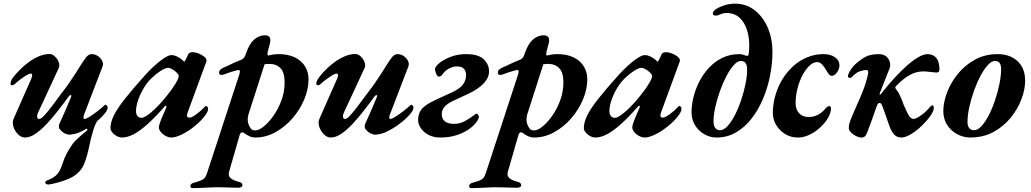

<svg xmlns="http://www.w3.org/2000/svg" viewBox="-20 -723 5524 1029"><path d="M239.6 265.9Q233.8 265.9 228.3 263.5Q222.8 261.1 222.8 254.3Q222.8 249.5 226.1 247.5Q229.4 245.5 233.4 243.6Q258 235.1 279 218.2Q299.9 201.2 314.6 155.8Q324.3 124.4 337.5 99.6Q350.8 74.9 370.6 46.2Q379.2 35 395.2 20.3Q411.2 5.6 426.8 -7.5Q442.4 -20.7 449.6 -26.4L438.3 -43.9L521.1 -101.7Q494.9 -74 480.9 -28.8Q467 16.4 458.2 60.7Q448.2 111.3 431.6 154Q415 196.6 371.3 223.5Q351 235.5 322 245.3Q292.9 255.1 268.8 260.5Q244.6 265.9 239.6 265.9ZM113.7 14Q93.7 14 76.5 -3.3Q59.2 -20.6 52 -43.8Q44.8 -67.1 52.7 -85.7L146.2 -297.7Q153.2 -313.1 152.4 -321Q151.5 -328.9 143.5 -328.9Q137.7 -328.9 122.1 -319.7Q106.5 -310.4 90.3 -298.4Q74.2 -286.4 65.7 -278.4Q53.1 -265.7 44.7 -265.9Q36.3 -266.1 36.3 -274.8Q36.3 -284.5 41.6 -294.1Q46.9 -303.6 54.1 -313Q83.2 -348.6 115.7 -375.7Q148.3 -402.8 181.5 -418.2Q214.8 -433.6 246 -433.6Q260 -433.6 273.9 -420.7Q287.8 -407.8 294.6 -390.5Q301.5 -373.1 295 -358.8Q276 -317 248 -257.3Q220.1 -197.5 185.2 -122.1Q177.8 -107 179.1 -96.2Q180.4 -85.3 190.4 -85.3Q200.4 -85.3 219.5 -106.4Q238.7 -127.5 263.4 -160.7Q288.1 -193.8 313.6 -228.1Q332.8 -252.3 350.6 -278.2Q368.5 -304.1 384.3 -328.8Q400 -353.5 411.3 -371.8Q427.8 -398.2 441.3 -415.5Q454.9 -432.9 471.5 -432.9Q490.7 -432.9 505.7 -421.9Q520.7 -411 527.9 -396.1Q535.1 -381.1 529.6 -366.9L430.3 -108.1Q427.2 -99.8 427.4 -92.7Q427.6 -85.5 433.3 -85.5Q441.4 -85.5 461.6 -98.3Q481.8 -111.1 504.2 -128.4Q526.6 -145.6 539.9 -159Q542.6 -161.6 543.8 -161.6Q549.2 -161.6 553 -157.1Q556.9 -152.5 556.9 -146.9Q556.9 -134.2 543.2 -116.6Q529.4 -99.1 507.4 -79.7Q485.4 -60.3 460 -43.5Q434.5 -26.8 410.5 -15.8Q386.5 -4.7 368.4 -3.6Q354.3 0.7 340 -3.1Q325.6 -6.8 314.8 -15.7Q303.9 -24.5 298.1 -33.6Q295.8 -37.7 295.6 -45.2Q295.3 -52.8 298.8 -60.9Q307.1 -79.4 317.4 -101.9Q327.6 -124.4 338.9 -150.2Q350.2 -175.9 360.9 -203.8Q364.3 -212.5 359.1 -213.1Q353.9 -213.7 348.9 -206.9Q319.9 -167.1 289.3 -127.9Q258.7 -88.7 228.4 -56.7Q198.1 -24.7 169 -5.3Q139.9 14 113.7 14Z M633.6 14Q620 14 605.5 6.3Q591.1 -1.5 581.5 -13.5Q572 -25.6 572 -36.6Q572 -66.8 589.8 -103.7Q607.7 -140.5 649 -193Q690.4 -245.5 760.3 -323.2Q803.7 -370.2 841.8 -399Q879.9 -427.9 898.3 -427.9Q925 -427.9 957.5 -401.6Q964.1 -394.2 965.1 -393.7Q966 -393.1 967 -393.1Q969 -393.1 969.7 -393.8Q970.4 -394.5 973 -399.9Q980.5 -414.1 983.5 -420.3Q986.5 -426.6 988.4 -431.6Q993.6 -443.2 1012.7 -443.2Q1028.2 -443.2 1045.4 -436.1Q1062.6 -429 1074.7 -419.1Q1086.8 -409.2 1086.8 -400.1Q1086.8 -394.3 1084.7 -389.8L985 -118.3Q976.1 -92.5 995.5 -92.5Q1007 -92.5 1030.8 -109.6Q1054.7 -126.6 1078.6 -151.6Q1081.4 -154.5 1081.9 -154.7Q1082.3 -155 1083.5 -155Q1088.3 -155 1091.9 -150.5Q1095.4 -145.9 1095.4 -139.1Q1095.4 -124.7 1076.5 -100.1Q1057.6 -75.5 1027.8 -50.7Q991.6 -20.6 956.6 -3.3Q921.5 14 898.3 14Q883.4 14 867.7 5.5Q851.9 -2.9 841.7 -15.6Q831.5 -28.3 831.5 -40.6Q831.5 -47.5 836.7 -63.6Q838.5 -69.3 842.4 -79.2Q846.3 -89 851.1 -100.6Q855.9 -112.2 861.4 -124.2Q866.9 -136.2 871.4 -147.3Q874 -152.5 870.6 -155.1Q867.2 -157.8 864.5 -154.9Q813.3 -95.9 771.5 -58.4Q729.6 -20.8 696.2 -3.4Q662.8 14 633.6 14ZM738.8 -91.6Q755.9 -91.6 792.8 -123.2Q829.8 -154.8 868.4 -202.6Q900.6 -241.7 919.4 -272.5Q938.1 -303.4 938.1 -316.4Q938.1 -325.3 917.7 -342Q908.4 -349.5 898.1 -354.5Q887.9 -359.6 881.2 -359.6Q865.7 -359.6 838.7 -341.6Q811.7 -323.6 788.2 -300.2Q767.5 -279.7 749.4 -249.1Q731.2 -218.5 720.1 -186.1Q709 -153.6 709 -127.3Q709 -110.6 717 -101.1Q725 -91.6 738.8 -91.6Z M1010.6 285.2Q1006.4 285.2 1002.9 281.9Q999.5 278.7 1000.3 273.7Q1001.1 265.7 1007.5 261.4Q1013.9 257.2 1022.1 255.4Q1052.9 247.3 1067 239Q1081 230.8 1088.9 206.9L1258.9 -312.4Q1262.3 -322.3 1264.5 -331Q1266.7 -339.6 1264.8 -344.6Q1262.8 -349.5 1251.2 -346.7Q1231.3 -341.9 1216.7 -337Q1202 -332.1 1179.4 -323.7Q1171.4 -320.5 1162.8 -321.8Q1154.3 -323.1 1154.3 -334Q1154.3 -344.5 1162.5 -351.1Q1170.7 -357.7 1179.9 -361.6Q1195.9 -367.9 1216.5 -378.2Q1237.1 -388.5 1274.6 -403.5Q1281.6 -406.3 1287.8 -413.9Q1293.9 -421.5 1300 -440.8Q1316.5 -488.6 1342.4 -511.2Q1368.3 -533.9 1399.4 -533.9Q1418 -533.9 1425.3 -522.7Q1432.5 -511.6 1425.6 -486.2L1415.1 -447Q1412.9 -437 1413.7 -430.9Q1414.5 -424.8 1418.5 -425.8Q1431.5 -428.6 1444.4 -430.8Q1457.4 -433 1471.5 -433Q1524.8 -433 1560.7 -415.3Q1596.5 -397.6 1615 -367Q1633.5 -336.5 1633.5 -297.4Q1633.5 -244.5 1610.3 -189.5Q1587 -134.5 1547.1 -88.4Q1507.1 -42.4 1455.7 -14.2Q1404.3 14 1348.5 14Q1331.3 14 1317 7.2Q1302.8 0.4 1294.4 -5.6Q1281.3 -15.7 1274.6 -13.7Q1267.8 -11.6 1262.5 7.4L1208 196.7Q1201.8 216.1 1213.3 229Q1224.8 242 1259.6 251.4Q1266.3 252.4 1272.7 256.6Q1279 260.8 1279 271.3Q1279 276.5 1272.4 279.8Q1265.9 283.1 1257.3 283.1Q1240.7 283.1 1216.1 282.2Q1191.5 281.3 1168.6 280.9Q1145.6 280.5 1130.9 280.6Q1105.9 281.2 1072.1 283.2Q1038.4 285.2 1010.6 285.2ZM1348.7 -24.1Q1367.6 -24.1 1393.7 -45.1Q1419.8 -66.1 1445.5 -102.4Q1471.2 -138.7 1488.3 -184.9Q1505.4 -231.2 1505.4 -281Q1505.4 -334.5 1483.3 -357.4Q1461.3 -380.3 1424.4 -380.5Q1417.9 -380.5 1411.4 -380.1Q1404.8 -379.6 1397.9 -378.5L1311.7 -110.1Q1307.3 -95.4 1307.6 -81.1Q1307.9 -66.8 1312.8 -55Q1318.6 -41.2 1325.2 -32.7Q1331.8 -24.1 1348.7 -24.1Z M1752.7 14Q1732.7 14 1715.5 -3.3Q1698.2 -20.6 1691 -43.8Q1683.8 -67.1 1691.7 -85.7L1785.2 -297.7Q1792.2 -313.1 1791.4 -321Q1790.5 -328.9 1782.5 -328.9Q1776.7 -328.9 1761.1 -319.7Q1745.5 -310.4 1729.3 -298.4Q1713.2 -286.4 1704.7 -278.4Q1692.1 -265.7 1683.7 -265.9Q1675.3 -266.1 1675.3 -274.8Q1675.3 -284.5 1680.6 -294.1Q1685.9 -303.6 1693.1 -313Q1722.2 -348.6 1754.7 -375.7Q1787.3 -402.8 1820.5 -418.2Q1853.8 -433.6 1885 -433.6Q1899 -433.6 1912.9 -420.7Q1926.8 -407.8 1933.6 -390.5Q1940.5 -373.1 1934 -358.8Q1915 -317 1887 -257.3Q1859.1 -197.5 1824.2 -122.1Q1816.8 -107 1818.1 -96.2Q1819.4 -85.3 1829.4 -85.3Q1839.4 -85.3 1858.5 -106.4Q1877.7 -127.5 1902.4 -160.7Q1927.1 -193.8 1952.6 -228.1Q1971.8 -252.3 1989.6 -278.2Q2007.5 -304.1 2023.3 -328.8Q2039 -353.5 2050.3 -371.8Q2066.8 -398.2 2080.3 -415.5Q2093.9 -432.9 2110.5 -432.9Q2129.7 -432.9 2144.7 -421.9Q2159.7 -411 2166.9 -396.1Q2174.1 -381.1 2168.6 -366.9L2069.3 -108.1Q2066.2 -99.8 2066.4 -92.7Q2066.6 -85.5 2072.3 -85.5Q2080.4 -85.5 2100.6 -98.3Q2120.8 -111.1 2143.2 -128.4Q2165.6 -145.6 2178.9 -159Q2181.6 -161.6 2182.8 -161.6Q2188.2 -161.6 2192 -157.1Q2195.9 -152.5 2195.9 -146.9Q2195.9 -134.2 2182.2 -116.6Q2168.4 -99.1 2146.4 -79.7Q2124.4 -60.3 2099 -43.5Q2073.5 -26.8 2049.5 -15.8Q2025.5 -4.7 2007.4 -3.6Q1993.3 0.7 1979 -3.1Q1964.6 -6.8 1953.8 -15.7Q1942.9 -24.5 1937.1 -33.6Q1934.8 -37.7 1934.6 -45.2Q1934.3 -52.8 1937.8 -60.9Q1946.1 -79.4 1956.4 -101.9Q1966.6 -124.4 1977.9 -150.2Q1989.2 -175.9 1999.9 -203.8Q2003.3 -212.5 1998.1 -213.1Q1992.9 -213.7 1987.9 -206.9Q1958.9 -167.1 1928.3 -127.9Q1897.7 -88.7 1867.4 -56.7Q1837.1 -24.7 1808 -5.3Q1778.9 14 1752.7 14Z M2339.7 14Q2302.7 14 2276.3 -0.4Q2249.8 -14.8 2235.3 -36.1Q2220.8 -57.4 2220.8 -78.8Q2220.8 -103.2 2229.4 -121.8Q2238 -140.4 2259.6 -156.4Q2281.3 -172.5 2318 -189.3L2405.2 -229.5Q2448.9 -250.2 2463.5 -273.1Q2478 -296 2478 -320.3Q2478 -341.9 2466 -354.5Q2453.9 -367.1 2429 -367.1Q2406.9 -367.1 2384.9 -354.8Q2362.9 -342.5 2351.6 -324.6Q2348.2 -318.4 2341.8 -315.3Q2335.4 -312.2 2331.3 -312.2Q2326.4 -312.2 2321.7 -319.9Q2317 -327.6 2314.1 -337.6Q2311.2 -347.6 2311.2 -352.6Q2311.2 -365.1 2333.5 -383.9Q2355.9 -402.8 2393.9 -417.8Q2431.8 -432.9 2477.8 -432.9Q2543.5 -432.9 2571.8 -406Q2600.1 -379.1 2600.9 -343.6Q2602.6 -310.3 2574.8 -278.7Q2546.9 -247 2488.2 -219.6L2406.8 -181.8Q2377.4 -167.8 2362.4 -150.8Q2347.5 -133.9 2347.5 -110.8Q2347.5 -86.3 2363.8 -72.8Q2380.1 -59.2 2414.4 -59.2Q2444.2 -59.2 2470.5 -73.4Q2496.7 -87.5 2520.8 -105.8Q2523.8 -107.8 2526.7 -110.7Q2529.6 -113.6 2533.6 -113.6Q2537.5 -113.6 2541.9 -108.1Q2546.4 -102.5 2546.4 -97.5Q2546.4 -86 2532.9 -67.7Q2519.4 -49.3 2493.1 -30.6Q2466.8 -11.9 2428.3 1Q2389.8 14 2339.7 14Z M2504.6 285.2Q2500.4 285.2 2496.9 281.9Q2493.5 278.7 2494.3 273.7Q2495.1 265.7 2501.5 261.4Q2507.9 257.2 2516.1 255.4Q2546.9 247.3 2561 239Q2575 230.8 2582.9 206.9L2752.9 -312.4Q2756.3 -322.3 2758.5 -331Q2760.7 -339.6 2758.8 -344.6Q2756.8 -349.5 2745.2 -346.7Q2725.3 -341.9 2710.7 -337Q2696 -332.1 2673.4 -323.7Q2665.4 -320.5 2656.8 -321.8Q2648.3 -323.1 2648.3 -334Q2648.3 -344.5 2656.5 -351.1Q2664.7 -357.7 2673.9 -361.6Q2689.9 -367.9 2710.5 -378.2Q2731.1 -388.5 2768.6 -403.5Q2775.6 -406.3 2781.8 -413.9Q2787.9 -421.5 2794 -440.8Q2810.5 -488.6 2836.4 -511.2Q2862.3 -533.9 2893.4 -533.9Q2912 -533.9 2919.3 -522.7Q2926.5 -511.6 2919.6 -486.2L2909.1 -447Q2906.9 -437 2907.7 -430.9Q2908.5 -424.8 2912.5 -425.8Q2925.5 -428.6 2938.4 -430.8Q2951.4 -433 2965.5 -433Q3018.8 -433 3054.7 -415.3Q3090.5 -397.6 3109 -367Q3127.5 -336.5 3127.5 -297.4Q3127.5 -244.5 3104.3 -189.5Q3081 -134.5 3041.1 -88.4Q3001.1 -42.4 2949.7 -14.2Q2898.3 14 2842.5 14Q2825.3 14 2811 7.2Q2796.8 0.4 2788.4 -5.6Q2775.3 -15.7 2768.6 -13.7Q2761.8 -11.6 2756.5 7.4L2702 196.7Q2695.8 216.1 2707.3 229Q2718.8 242 2753.6 251.4Q2760.3 252.4 2766.7 256.6Q2773 260.8 2773 271.3Q2773 276.5 2766.4 279.8Q2759.9 283.1 2751.3 283.1Q2734.7 283.1 2710.1 282.2Q2685.5 281.3 2662.6 280.9Q2639.6 280.5 2624.9 280.6Q2599.9 281.2 2566.1 283.2Q2532.4 285.2 2504.6 285.2ZM2842.7 -24.1Q2861.6 -24.1 2887.7 -45.1Q2913.8 -66.1 2939.5 -102.4Q2965.2 -138.7 2982.3 -184.9Q2999.4 -231.2 2999.4 -281Q2999.4 -334.5 2977.3 -357.4Q2955.3 -380.3 2918.4 -380.5Q2911.9 -380.5 2905.4 -380.1Q2898.8 -379.6 2891.9 -378.5L2805.7 -110.1Q2801.3 -95.4 2801.6 -81.1Q2801.9 -66.8 2806.8 -55Q2812.6 -41.2 2819.2 -32.7Q2825.8 -24.1 2842.7 -24.1Z M3170.6 14Q3157 14 3142.5 6.3Q3128.1 -1.5 3118.5 -13.5Q3109 -25.6 3109 -36.6Q3109 -66.8 3126.8 -103.7Q3144.7 -140.5 3186 -193Q3227.4 -245.5 3297.3 -323.2Q3340.7 -370.2 3378.8 -399Q3416.9 -427.9 3435.3 -427.9Q3462 -427.9 3494.5 -401.6Q3501.1 -394.2 3502.1 -393.7Q3503 -393.1 3504 -393.1Q3506 -393.1 3506.7 -393.8Q3507.4 -394.5 3510 -399.9Q3517.5 -414.1 3520.5 -420.3Q3523.5 -426.6 3525.4 -431.6Q3530.6 -443.2 3549.7 -443.2Q3565.2 -443.2 3582.4 -436.1Q3599.6 -429 3611.7 -419.1Q3623.8 -409.2 3623.8 -400.1Q3623.8 -394.3 3621.7 -389.8L3522 -118.3Q3513.1 -92.5 3532.5 -92.5Q3544 -92.5 3567.8 -109.6Q3591.7 -126.6 3615.6 -151.6Q3618.4 -154.5 3618.9 -154.7Q3619.3 -155 3620.5 -155Q3625.3 -155 3628.9 -150.5Q3632.4 -145.9 3632.4 -139.1Q3632.4 -124.7 3613.5 -100.1Q3594.6 -75.5 3564.8 -50.7Q3528.6 -20.6 3493.6 -3.3Q3458.5 14 3435.3 14Q3420.4 14 3404.7 5.5Q3388.9 -2.9 3378.7 -15.6Q3368.5 -28.3 3368.5 -40.6Q3368.5 -47.5 3373.7 -63.6Q3375.5 -69.3 3379.4 -79.2Q3383.3 -89 3388.1 -100.6Q3392.9 -112.2 3398.4 -124.2Q3403.9 -136.2 3408.4 -147.3Q3411 -152.5 3407.6 -155.1Q3404.2 -157.8 3401.5 -154.9Q3350.3 -95.9 3308.5 -58.4Q3266.6 -20.8 3233.2 -3.4Q3199.8 14 3170.6 14ZM3275.8 -91.6Q3292.9 -91.6 3329.8 -123.2Q3366.8 -154.8 3405.4 -202.6Q3437.6 -241.7 3456.4 -272.5Q3475.1 -303.4 3475.1 -316.4Q3475.1 -325.3 3454.7 -342Q3445.4 -349.5 3435.1 -354.5Q3424.9 -359.6 3418.2 -359.6Q3402.7 -359.6 3375.7 -341.6Q3348.7 -323.6 3325.2 -300.2Q3304.5 -279.7 3286.4 -249.1Q3268.2 -218.5 3257.1 -186.1Q3246 -153.6 3246 -127.3Q3246 -110.6 3254 -101.1Q3262 -91.6 3275.8 -91.6Z M3820.2 14Q3785.5 14 3754.7 -3.6Q3723.9 -21.2 3705 -51.8Q3686.2 -82.4 3686.2 -120.4Q3686.2 -159.5 3696.6 -202.3Q3707.1 -245.1 3728.1 -286.1Q3749.1 -327.1 3780.2 -360.3Q3811.3 -393.5 3851.8 -413.2Q3892.2 -432.9 3941.6 -432.9Q3951.8 -432.9 3959.5 -430.6Q3967.3 -428.3 3972.4 -426.3Q3976.9 -424.8 3981.1 -423.9Q3985.3 -423.1 3988 -423.8Q3991.6 -425.9 3993.4 -440.9Q3995.2 -455.9 3995.2 -466.2Q3997.2 -516.8 3984.3 -559.5Q3971.3 -602.2 3943.7 -627.8Q3916 -653.4 3873.2 -653.4Q3857.5 -653.4 3842.2 -646.7Q3826.9 -640 3818.1 -639.2Q3810.8 -638.3 3805.4 -641.6Q3800 -644.8 3800 -650.4Q3800 -656.4 3805.1 -662.8Q3810.1 -669.2 3819 -675.3Q3837.1 -686.6 3863.6 -695Q3890.1 -703.4 3919.5 -703.4Q3979.1 -703.4 4024.1 -668.5Q4069.1 -633.6 4094.5 -575Q4119.8 -516.4 4119.8 -444.3Q4119.8 -382.2 4107 -317.4Q4094.2 -252.6 4069.2 -193.3Q4044.1 -133.9 4007.7 -87.1Q3971.4 -40.4 3924.3 -13.2Q3877.2 14 3820.2 14ZM3838.8 -25Q3858.7 -25 3879.1 -47.2Q3899.5 -69.3 3918.3 -105.7Q3937.1 -142 3951.8 -185.5Q3966.4 -228.9 3975.2 -272.1Q3984.1 -315.4 3984.1 -349.9Q3984.1 -373.2 3976 -384.7Q3967.9 -396.3 3950.1 -396.3Q3932.7 -396.3 3912.7 -374.2Q3892.7 -352 3873.5 -315.7Q3854.3 -279.3 3838.8 -235.9Q3823.4 -192.4 3813.7 -149.6Q3804 -106.8 3804 -72.2Q3804 -49.2 3813.4 -37.1Q3822.8 -25 3838.8 -25Z M4255.9 14.2Q4219.1 14.2 4188.5 -4.2Q4157.9 -22.7 4139.5 -53.5Q4121.1 -84.4 4121.9 -122Q4122.9 -170.3 4136.8 -216.2Q4150.6 -262.2 4175.3 -301.5Q4200 -340.8 4233.2 -370.3Q4266.3 -399.7 4306.9 -416.3Q4347.5 -432.9 4392.7 -432.9Q4431.2 -432.9 4455.1 -416Q4478.9 -399.1 4478.9 -373Q4478.9 -353.7 4465.7 -335.1Q4452.5 -316.6 4438.2 -316.6Q4430.2 -316.6 4424.3 -322.8Q4418.4 -329 4407.7 -347.2Q4398.4 -364.7 4385.7 -377.5Q4373 -390.3 4360.1 -390.3Q4338.6 -390.3 4318.3 -371.1Q4298.1 -352 4281.3 -320.5Q4264.5 -289 4254.6 -250.9Q4244.7 -212.8 4243.9 -174.3Q4243.1 -137.2 4262.3 -116.6Q4281.4 -95.9 4314.1 -95.9Q4341.1 -95.9 4364.7 -108.4Q4388.2 -120.9 4404.7 -142.2Q4409.2 -147.6 4414.4 -151Q4419.5 -154.4 4423.9 -154.4Q4433.5 -154.4 4433.5 -143Q4433.5 -118.6 4417.7 -91.2Q4402 -63.7 4375.5 -39.6Q4349.1 -15.6 4317.9 -0.7Q4286.7 14.2 4255.9 14.2Z M4596.2 14.2Q4584.6 14.2 4568.8 6.7Q4552.9 -0.7 4541 -12.7Q4529.2 -24.6 4529.2 -36.3Q4529.2 -43.2 4529.6 -48.4Q4530 -53.5 4531.6 -59.3Q4533.2 -65.1 4535.7 -72.4Q4547.8 -105.1 4565.7 -144.6Q4583.7 -184.1 4602.1 -229.4Q4620.5 -274.6 4631.4 -322.7Q4634.1 -334.8 4632.8 -341.3Q4631.5 -347.8 4621.5 -347.8Q4611.4 -347.8 4590 -341.6Q4568.6 -335.4 4545.4 -310Q4541.4 -305.2 4533.4 -305.8Q4525.3 -306.4 4524.5 -315Q4524.5 -322.6 4530.7 -334.6Q4536.9 -346.6 4546.3 -358.9Q4555.7 -371.3 4562.2 -377.1Q4586.6 -399.8 4614.5 -416.3Q4642.5 -432.9 4689.6 -432.9Q4715.8 -432.9 4730.3 -420Q4744.7 -407.2 4749.2 -389.3Q4753.6 -371.5 4747.4 -356.2L4695.4 -224.3Q4692.2 -216.6 4695.9 -216.3Q4699.5 -216.1 4703.5 -221.9Q4738.7 -266.9 4773.9 -305.2Q4809 -343.5 4841.8 -372.4Q4874.6 -401.3 4902.7 -417.1Q4930.9 -432.9 4951.4 -432.9Q4981.1 -432.9 4997.9 -412.5Q5014.8 -392.2 5014.6 -351Q5014.6 -334.3 5001.1 -334.3Q4994.5 -334.3 4985.3 -335.4Q4976 -336.5 4966.2 -337.5Q4954.9 -338.5 4945.3 -339.5Q4935.6 -340.5 4930.1 -340.5Q4909.1 -340.5 4890.3 -335.3Q4871.6 -330.1 4853.7 -320Q4835.9 -310 4818.5 -295.5Q4801.2 -281 4782.1 -261.6Q4778.1 -257.6 4778.1 -254.3Q4778 -251 4782.4 -244.9Q4794.7 -229.6 4804.6 -207.8Q4814.5 -186 4822.8 -162.2Q4835 -133.3 4847.4 -109.5Q4859.8 -85.7 4875.6 -85.7Q4886.1 -85.7 4901.5 -94.9Q4916.9 -104 4932 -117.1Q4947.1 -130.2 4955.2 -139.6Q4964.5 -150.1 4968.6 -154.2Q4972.8 -158.3 4976.8 -158.3Q4981.4 -158.3 4983.1 -154Q4984.8 -149.8 4984.8 -145.1Q4984.8 -128.3 4966.3 -102Q4947.9 -75.8 4920 -48.8Q4892.2 -21.8 4862.4 -3.9Q4832.6 14 4810 14Q4787.4 14 4772.3 -1.9Q4757.2 -17.8 4745.6 -50.4L4710.8 -150.1Q4707.6 -158.7 4703.8 -165.1Q4700 -171.4 4693.3 -171.4Q4689 -171.4 4685 -166.4Q4681.1 -161.4 4677.1 -149.3Q4667.7 -120.7 4654.6 -85.8Q4641.4 -50.9 4629.5 -17.6Q4622.7 0.8 4615.6 7.5Q4608.4 14.2 4596.2 14.2Z M5180.7 14Q5142.8 14 5109.5 -4.1Q5076.2 -22.1 5055.9 -53.8Q5035.6 -85.6 5035.6 -127.7Q5035.6 -173.9 5055.3 -226.7Q5075.1 -279.6 5113 -326.5Q5150.9 -373.3 5204.7 -403.1Q5258.4 -432.9 5326.5 -432.9Q5392.9 -432.9 5433.5 -395.2Q5474.1 -357.5 5474.1 -290.3Q5474.1 -244.4 5454.5 -191.8Q5434.8 -139.1 5396.8 -92.3Q5358.8 -45.5 5304.5 -15.8Q5250.2 14 5180.7 14ZM5200 -25Q5219.9 -25 5240.3 -47.3Q5260.7 -69.5 5279.5 -105.9Q5298.3 -142.4 5313 -186.3Q5327.6 -230.1 5336.5 -274Q5345.3 -317.9 5345.3 -353.5Q5345.3 -374.6 5337.2 -385.5Q5329.1 -396.3 5311.3 -396.3Q5294.1 -396.3 5274.1 -374.4Q5254.1 -352.6 5234.9 -316.5Q5215.7 -280.4 5200.1 -236.8Q5184.6 -193.2 5174.9 -149.4Q5165.2 -105.7 5165.2 -69Q5165.2 -46.6 5175.1 -35.8Q5184.9 -25 5200 -25Z"/></svg>

Font: EB Garamond
Style: Italic
Weight: 400
Italic angle: -17.2°
Designer: Georg Duffner and Octavio Pardo
Foundry: Georg Duffner
Version: Version 1.001